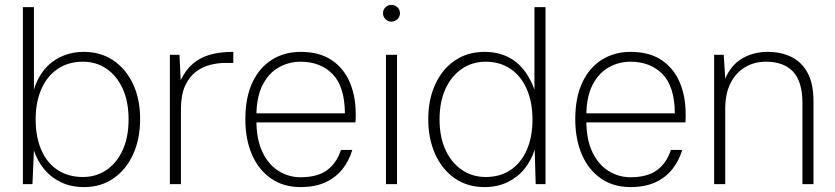

<svg xmlns="http://www.w3.org/2000/svg" viewBox="-20 -749 3395 781"><path d="M322 12Q268 12 226.5 -8.5Q185 -29 158 -63Q131 -97 118 -137L112 0H73V-720H118V-385Q142 -461 196 -499.5Q250 -538 321 -538Q390 -538 441.5 -503Q493 -468 521.5 -406.5Q550 -345 550 -265Q550 -185 522 -122.5Q494 -60 442.5 -24Q391 12 322 12ZM317 -29Q371 -29 413 -57.5Q455 -86 479 -138.5Q503 -191 503 -263Q503 -336 479 -388.5Q455 -441 413 -469.5Q371 -498 317 -498Q258 -498 214.5 -468.5Q171 -439 148 -386Q125 -333 125 -263Q125 -192 148 -139Q171 -86 214.5 -57.5Q258 -29 317 -29Z M671 0V-526H710L715 -423Q736 -466 766 -491Q796 -516 836 -527Q876 -538 929 -538V-493H895Q868 -493 836.5 -485.5Q805 -478 777.5 -457.5Q750 -437 733 -400Q716 -363 716 -304V0Z M1202 12Q1133 12 1082.5 -23Q1032 -58 1005 -120Q978 -182 978 -264Q978 -352 1006.5 -413Q1035 -474 1086 -506Q1137 -538 1203 -538Q1279 -538 1328.5 -505Q1378 -472 1402.5 -415Q1427 -358 1427 -285Q1427 -277 1427 -269.5Q1427 -262 1426 -251H1009V-288H1383Q1382 -398 1332.5 -448Q1283 -498 1202 -498Q1156 -498 1115 -475.5Q1074 -453 1048.5 -404Q1023 -355 1023 -276V-259Q1023 -182 1047.5 -130.5Q1072 -79 1113.5 -53.5Q1155 -28 1202 -28Q1271 -28 1310 -56.5Q1349 -85 1367 -139H1413Q1400 -95 1373 -61Q1346 -27 1304 -7.5Q1262 12 1202 12Z M1550 0V-526H1595V0ZM1572 -661Q1558 -661 1548 -671Q1538 -681 1538 -695Q1538 -710 1548 -719.5Q1558 -729 1572 -729Q1586 -729 1596.5 -719.5Q1607 -710 1607 -695Q1607 -681 1596.5 -671Q1586 -661 1572 -661Z M1951 12Q1881 12 1829.5 -24Q1778 -60 1750 -122.5Q1722 -185 1722 -264Q1722 -344 1750.5 -406Q1779 -468 1830.5 -503Q1882 -538 1951 -538Q2023 -538 2074 -500.5Q2125 -463 2154 -385V-720H2199V0H2159L2155 -141Q2142 -98 2114.5 -63.5Q2087 -29 2045.5 -8.5Q2004 12 1951 12ZM1956 -29Q2015 -29 2057.5 -58Q2100 -87 2123 -139.5Q2146 -192 2146 -263Q2146 -333 2123 -386Q2100 -439 2057 -468.5Q2014 -498 1955 -498Q1902 -498 1859.5 -469.5Q1817 -441 1792.5 -388.5Q1768 -336 1768 -263Q1768 -191 1792.5 -138.5Q1817 -86 1859.5 -57.5Q1902 -29 1956 -29Z M2544 12Q2475 12 2424.5 -23Q2374 -58 2347 -120Q2320 -182 2320 -264Q2320 -352 2348.5 -413Q2377 -474 2428 -506Q2479 -538 2545 -538Q2621 -538 2670.5 -505Q2720 -472 2744.5 -415Q2769 -358 2769 -285Q2769 -277 2769 -269.5Q2769 -262 2768 -251H2351V-288H2725Q2724 -398 2674.5 -448Q2625 -498 2544 -498Q2498 -498 2457 -475.5Q2416 -453 2390.5 -404Q2365 -355 2365 -276V-259Q2365 -182 2389.5 -130.5Q2414 -79 2455.5 -53.5Q2497 -28 2544 -28Q2613 -28 2652 -56.5Q2691 -85 2709 -139H2755Q2742 -95 2715 -61Q2688 -27 2646 -7.5Q2604 12 2544 12Z M2885 0V-526H2924L2930 -429Q2954 -485 2999.5 -511.5Q3045 -538 3103 -538Q3158 -538 3200 -517Q3242 -496 3265.5 -452Q3289 -408 3289 -337V0H3244V-331Q3244 -416 3206.5 -457Q3169 -498 3095 -498Q3048 -498 3010.5 -475.5Q2973 -453 2951.5 -410.5Q2930 -368 2930 -305V0Z"/></svg>

Font: DM Sans 9pt ExtraLight
Style: Regular
Weight: 250
Version: Version 4.004;gftools[0.9.30]